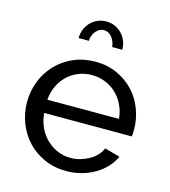

<svg xmlns="http://www.w3.org/2000/svg" viewBox="-110 -818 811 917"><g transform="rotate(15 295.5 -360.0)"><path d="M302 10Q243 10 194 -11.5Q145 -33 110 -70Q75 -107 55.5 -156.5Q36 -206 36 -261Q36 -316 55.5 -365Q75 -414 110.5 -451Q146 -488 195 -509.5Q244 -531 303 -531Q362 -531 410.5 -509Q459 -487 493 -450.5Q527 -414 545.5 -365.5Q564 -317 564 -265Q564 -254 563.5 -245Q563 -236 562 -231H129Q132 -192 147 -160Q162 -128 186 -105Q210 -82 240.5 -69Q271 -56 305 -56Q329 -56 352 -62.5Q375 -69 395 -80Q415 -91 430.5 -107Q446 -123 454 -143L530 -122Q517 -93 494.5 -69Q472 -45 442.5 -27.5Q413 -10 377 0Q341 10 302 10ZM481 -296Q478 -333 462.5 -364.5Q447 -396 423.5 -418Q400 -440 369 -452.5Q338 -465 303 -465Q268 -465 237 -452.5Q206 -440 182.5 -417.5Q159 -395 144.5 -364Q130 -333 127 -296ZM303 -687Q280 -687 263 -666.5Q246 -646 246 -619H195Q195 -643 203.5 -663Q212 -683 226.5 -698Q241 -713 260.5 -721.5Q280 -730 303 -730Q326 -730 345.5 -721.5Q365 -713 379.5 -698Q394 -683 402.5 -663Q411 -643 411 -619H361Q358 -648 341.5 -667.5Q325 -687 303 -687Z"/></g></svg>

Font: PTCRaleway Medium
Style: Regular
Weight: 500
Designer: Matt McInerney, Pablo Impallari, Rodrigo Fuenzalida
Foundry: Matt McInerney, Pablo Impallari, Rodrigo Fuenzalida
Version: Version 3.000g; ttfautohint (v1.5) -l 8 -r 28 -G 28 -x 14 -D